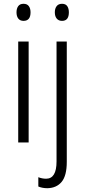

<svg xmlns="http://www.w3.org/2000/svg" viewBox="-20 -751 449 1012"><path d="M104 -731Q123 -731 132 -718.5Q141 -706 141 -686Q141 -641 104 -641Q86 -641 76.5 -653Q67 -665 67 -686Q67 -706 76 -718.5Q85 -731 104 -731ZM131 -532V0H76V-532ZM269 -686Q269 -706 278.5 -718.5Q288 -731 307 -731Q326 -731 334.5 -718.5Q343 -706 343 -686Q343 -641 307 -641Q289 -641 279 -653Q269 -665 269 -686ZM230 241Q215 241 203 238.5Q191 236 182 232V183Q202 191 223 191Q278 191 278 100V-532H332V102Q332 175 305 207.5Q278 240 230 241Z"/></svg>

Font: Noto Sans Gurmukhi Condensed Light
Style: Regular
Weight: 300
Width: 3
Designer: Jelle Bosma - Monotype Design Team
Foundry: Monotype Imaging Inc.
Version: Version 2.004; ttfautohint (v1.8.4.7-5d5b)